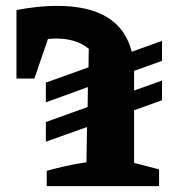

<svg xmlns="http://www.w3.org/2000/svg" viewBox="-20 -633 623 653"><path d="M136 -151V-218L278 -269L279 -337L136 -285V-352L281 -404L282 -467Q240 -502 170 -502Q157 -502 143 -500L97 -366H36V-599Q111 -613 174 -613Q389 -613 428 -457L531 -494V-426L436 -392Q436 -389 436 -385V-325L531 -359V-292L436 -258V-79L521 -57V0H139V-52Q171 -61 204.5 -68.5Q238 -76 274 -81L276 -201Z"/></svg>

Font: Piazzolla SC
Style: Bold
Weight: 700
Designer: Juan Pablo del Peral
Foundry: Huerta Tipografica
Version: Version 1.330